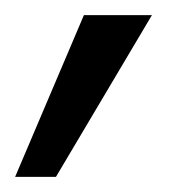

<svg xmlns="http://www.w3.org/2000/svg" viewBox="-28 -112 255 254"><path d="M46 122H-8L83 -92H173Z"/></svg>

Font: Hind Guntur Light
Style: Regular
Weight: 300
Designer: Manushi Parikh, Hitesh Malaviya
Foundry: Indian Type Foundry
Version: Version 1.002;PS 1.0;hotconv 1.0.86;makeotf.lib2.5.63406; tt